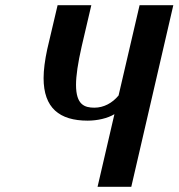

<svg xmlns="http://www.w3.org/2000/svg" viewBox="-20 -720 688 740"><path d="M437 -352C413 -323 380 -305 344 -305C306 -305 273 -316 273 -393C273 -428 280 -476 295 -542L332 -700H202L162 -530C153 -488 148 -450 148 -419C148 -304 209 -255 318 -255C355 -255 395 -264 421 -280L356 0H486L648 -700H518Z"/></svg>

Font: Pfennig
Style: BoldItalic
Weight: 700
Italic angle: -13°
Version: Version 20100423